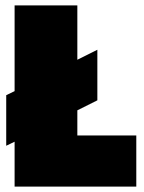

<svg xmlns="http://www.w3.org/2000/svg" viewBox="-20 -690 533 710"><path d="M484 -189V0H34V-166L3 -151V-338L34 -353V-670H266V-469L340 -506V-319L266 -282V-189Z"/></svg>

Font: Cairo Black
Style: Regular
Weight: 900
Designer: Mohamed Gaber, Accademia di Belle Arti di Urbino and others
Foundry: Kief Type Foundry, Accademia di Belle Arti di Urbino and others
Version: Version 3.011